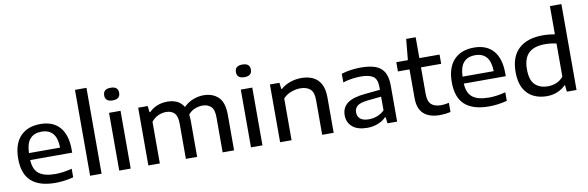

<svg xmlns="http://www.w3.org/2000/svg" viewBox="-54 -1289 5448 1779"><g transform="rotate(-10 2670.5 -399.0)"><path d="M354.5 9.5Q205 9.5 128.8 -58.5Q52.5 -126.5 52.5 -271Q52.5 -407 120 -479.5Q187.5 -552 309.5 -552Q428.5 -552 491.8 -479Q555 -406 555 -268V-239.5H160Q164 -150.5 214 -111Q264 -71.5 369.5 -71.5Q405.5 -71.5 444.8 -77.2Q484 -83 524.5 -93.5V-13Q478.5 -1 436.5 4.2Q394.5 9.5 354.5 9.5ZM308 -480.5Q238 -480.5 200.2 -438.2Q162.5 -396 160 -305H453Q451 -395.5 414.2 -438Q377.5 -480.5 308 -480.5Z M681.5 0V-808H789.5V0Z M955.5 0V-543.5H1063.5V0ZM1009.5 -651Q939 -651 939 -710.5Q939 -770 1009.5 -770Q1080 -770 1080 -710.5Q1080 -651 1009.5 -651Z M1229.5 0V-543.5H1319L1326 -484H1332.5Q1401 -552 1505.5 -552Q1555 -552 1594.2 -533.8Q1633.5 -515.5 1657.5 -475Q1701.5 -517.5 1750.5 -534.8Q1799.5 -552 1845 -552Q1930 -552 1983 -501.8Q2036 -451.5 2036 -335.5V0H1928.5V-330Q1928.5 -402.5 1898.2 -431Q1868 -459.5 1819 -459.5Q1783.5 -459.5 1747.5 -445.5Q1711.5 -431.5 1684 -398Q1688.5 -369.5 1688.5 -336.5V0H1582.5V-330Q1582.5 -402.5 1553.8 -431Q1525 -459.5 1476.5 -459.5Q1438.5 -459.5 1401.8 -443Q1365 -426.5 1337.5 -391.5V0Z M2195 0V-543.5H2303V0ZM2249 -651Q2178.5 -651 2178.5 -710.5Q2178.5 -770 2249 -770Q2319.5 -770 2319.5 -710.5Q2319.5 -651 2249 -651Z M2469 0V-543.5H2558.5L2565.5 -484H2572Q2610 -517 2660.2 -534.5Q2710.5 -552 2765.5 -552Q2827 -552 2873.8 -530Q2920.5 -508 2946.8 -459.5Q2973 -411 2973 -333V0H2865V-328.5Q2865 -401 2831.8 -430.2Q2798.5 -459.5 2739.5 -459.5Q2699 -459.5 2654.8 -444Q2610.5 -428.5 2577 -393V0Z M3289.5 9Q3198 9 3149.8 -32.5Q3101.5 -74 3101.5 -142Q3101.5 -213.5 3154.5 -253.8Q3207.5 -294 3327 -304.5L3464 -318V-345Q3464 -418.5 3426 -444.2Q3388 -470 3309 -470Q3273.5 -470 3229.2 -464Q3185 -458 3142 -444V-525.5Q3183 -539 3231.8 -545.5Q3280.5 -552 3324 -552Q3406.5 -552 3461 -532.5Q3515.5 -513 3542.8 -466.2Q3570 -419.5 3570 -338.5V0H3479.5L3472 -59H3466Q3435.5 -27 3388.8 -9Q3342 9 3289.5 9ZM3210 -150.5Q3210 -111.5 3236.2 -89Q3262.5 -66.5 3318 -66.5Q3357.5 -66.5 3395.5 -80.8Q3433.5 -95 3464 -124.5V-253.5L3335 -240.5Q3266.5 -233 3238.2 -211Q3210 -189 3210 -150.5Z M3971.5 9.5Q3873 9.5 3820 -38.5Q3767 -86.5 3767 -186.5V-456.5H3658V-543.5H3767L3785.5 -740H3875V-543.5H4065V-456.5H3875V-206.5Q3875 -136.5 3906.2 -107.8Q3937.5 -79 3998.5 -79Q4029.5 -79 4072.5 -88V-1.5Q4022 9.5 3971.5 9.5Z M4434 9.5Q4284.5 9.5 4208.2 -58.5Q4132 -126.5 4132 -271Q4132 -407 4199.5 -479.5Q4267 -552 4389 -552Q4508 -552 4571.2 -479Q4634.5 -406 4634.5 -268V-239.5H4239.5Q4243.5 -150.5 4293.5 -111Q4343.5 -71.5 4449 -71.5Q4485 -71.5 4524.2 -77.2Q4563.5 -83 4604 -93.5V-13Q4558 -1 4516 4.2Q4474 9.5 4434 9.5ZM4387.5 -480.5Q4317.5 -480.5 4279.8 -438.2Q4242 -396 4239.5 -305H4532.5Q4530.5 -395.5 4493.8 -438Q4457 -480.5 4387.5 -480.5Z M4978.5 9Q4908 9 4852 -19Q4796 -47 4763.2 -106.5Q4730.5 -166 4730.5 -260.5Q4730.5 -404 4809.8 -478.5Q4889 -553 5037.5 -553Q5068 -553 5097 -550Q5126 -547 5150 -543V-808H5258V0H5167L5160.5 -61H5154.5Q5123 -28.5 5078 -9.8Q5033 9 4978.5 9ZM5004 -79.5Q5043.5 -79.5 5082 -94.2Q5120.5 -109 5150 -144.5V-456Q5128 -461.5 5100 -465Q5072 -468.5 5042.5 -468.5Q4939.5 -468.5 4889 -419.5Q4838.5 -370.5 4838.5 -268.5Q4838.5 -165.5 4883.8 -122.5Q4929 -79.5 5004 -79.5Z"/></g></svg>

Font: Encode Sans Expanded Medium
Style: Regular
Weight: 500
Width: 7
Designer: Multiple Designers
Foundry: Impallari Type
Version: Version 3.000; ttfautohint (v1.8.3) -l 8 -r 50 -G 200 -x 14 